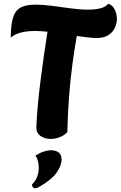

<svg xmlns="http://www.w3.org/2000/svg" viewBox="-20 -745 650 1035"><path d="M253 4Q222 4 198.5 -12Q175 -28 176 -60Q178 -116 184.5 -184Q191 -252 200 -322.5Q209 -393 218.5 -458Q228 -523 236 -574Q218 -576 201 -577Q184 -578 170 -578Q128 -578 94.5 -570Q61 -562 38 -542Q38 -605 48.5 -644.5Q59 -684 87.5 -702Q116 -720 171 -720Q211 -720 260.5 -713.5Q310 -707 361 -700Q412 -693 456 -693Q492 -693 520.5 -700Q549 -707 564 -725Q586 -718 598 -694.5Q610 -671 610 -643Q610 -618 599 -594.5Q588 -571 564 -555.5Q540 -540 499 -540Q480 -540 452.5 -543.5Q425 -547 394 -551Q383 -491 371.5 -407.5Q360 -324 352.5 -228Q345 -132 343 -33Q325 -14 300.5 -5Q276 4 253 4ZM169 270Q155 270 152 250Q173 230 181 206Q189 182 189 160Q189 139 184 121.5Q179 104 173 97L171 94Q194 79 215.5 72Q237 65 255 65Q278 65 293.5 75Q309 85 311 105Q312 109 312 116Q312 146 285.5 185Q259 224 190 263Q184 266 179 268Q174 270 169 270Z"/></svg>

Font: Agbalumo
Style: Regular
Weight: 400
Designer: Raphael Alegbeleye
Foundry: Sorkin Type Co.
Version: Version 1.000; ttfautohint (v1.8.4)